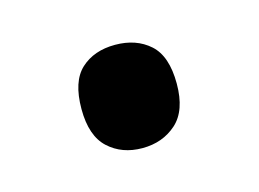

<svg xmlns="http://www.w3.org/2000/svg" viewBox="-38 -253 344 255"><g transform="rotate(-15 133.5 -125.0)"><path d="M133 -54Q105 -54 86.5 -71Q68 -88 68 -125Q68 -163 86 -179.5Q104 -196 133 -196Q162 -196 180.5 -179.5Q199 -163 199 -125Q199 -88 180 -71Q161 -54 133 -54Z"/></g></svg>

Font: Noto Sans Malayalam UI SemiCondensed Medium
Style: Regular
Weight: 500
Width: 4
Designer: Jelle Bosma - Monotype Design Team
Foundry: Monotype Imaging Inc.
Version: Version 2.104; ttfautohint (v1.8.4.7-5d5b)